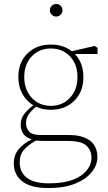

<svg xmlns="http://www.w3.org/2000/svg" viewBox="-20 -709 550 974"><path d="M80 115Q80 165 116.5 193Q153 221 227 221Q334 221 389 183Q444 145 444 90Q444 55 419 30.5Q394 6 324 6H204Q194 6 183.5 5.5Q173 5 162 4Q119 29 99.5 53Q80 77 80 115ZM238 -152Q195 -152 163 -168Q136 -145 124 -126.5Q112 -108 112 -83Q112 -59 128 -41.5Q144 -24 185 -24H331Q399 -24 436.5 4.5Q474 33 474 89Q474 128 445.5 164Q417 200 361.5 222.5Q306 245 225 245Q136 245 93 211Q50 177 50 120Q50 77 75 47.5Q100 18 141 -2Q85 -19 85 -77Q85 -107 102.5 -130Q120 -153 149 -175Q114 -196 93.5 -233Q73 -270 73 -318Q73 -392 119 -437.5Q165 -483 238 -483Q301 -483 344 -449L460 -476L475 -466V-435H360Q403 -390 403 -318Q403 -243 356.5 -197.5Q310 -152 238 -152ZM238 -172Q297 -172 335 -213Q373 -254 373 -318Q373 -383 335 -423Q297 -463 238 -463Q179 -463 141 -423Q103 -383 103 -318Q103 -254 141 -213Q179 -172 238 -172ZM265 -625Q253 -625 243 -634Q233 -643 233 -657Q233 -671 243 -680Q253 -689 265 -689Q277 -689 287 -680Q297 -671 297 -657Q297 -643 287 -634Q277 -625 265 -625Z"/></svg>

Font: Source Serif 4 ExtraLight
Style: Regular
Weight: 200
Designer: Frank Grießhammer
Foundry: Adobe
Version: Version 4.005;hotconv 1.1.0;makeotfexe 2.6.0